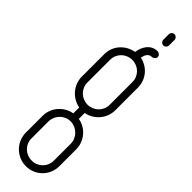

<svg xmlns="http://www.w3.org/2000/svg" viewBox="-481 -860 1424 1424"><g transform="rotate(45 231.0 -148.0)"><path d="M319 -884C303 -884 289 -870 289 -854V-796C289 -780 303 -766 319 -766C335 -766 349 -780 349 -796V-854C349 -870 335 -884 319 -884ZM265 -584C271 -616 285 -646 319 -646C335 -646 351 -660 351 -676C351 -692 335 -706 319 -706C251 -706 213 -646 205 -584C121 -570 55 -500 55 -412V-174C55 -88 121 -14 203 0V62C121 76 55 148 55 236V412C55 510 135 588 231 588H233C329 588 407 510 407 412V236C407 148 343 76 261 62V0C343 -14 407 -88 407 -174V-412C407 -498 347 -568 265 -584ZM229 -528H235C299 -526 349 -476 349 -412V-174C349 -110 299 -60 235 -58H229C165 -60 115 -110 115 -174V-412C115 -476 165 -526 229 -528ZM227 118H235C297 120 349 172 349 236V412C349 478 297 528 233 528H231C167 528 115 478 115 412V236C115 172 165 120 227 118Z"/></g></svg>

Font: bauhaus_2017
Style: _regular
Weight: 400
Version: Version 1.0